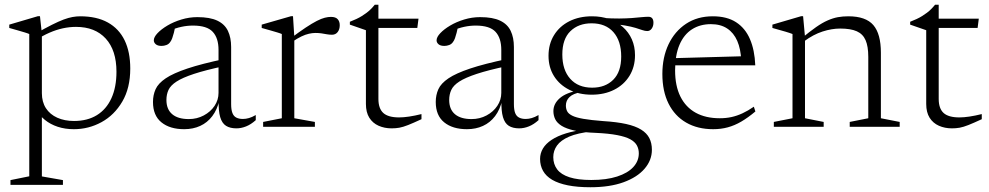

<svg xmlns="http://www.w3.org/2000/svg" viewBox="-20 -533 4156 807"><path d="M469.5 -231.5Q469.5 -321.5 424.5 -370.8Q379.5 -420 299.5 -420Q272 -420 244.2 -414Q216.5 -408 187.8 -395.5Q159 -383 128 -362.5V-390.5Q168.5 -414 197.5 -428.5Q226.5 -443 247.2 -450.8Q268 -458.5 284.8 -461.5Q301.5 -464.5 317 -464.5Q386.5 -464.5 433.2 -438.5Q480 -412.5 503.8 -363.5Q527.5 -314.5 527.5 -245Q527.5 -163 494 -106Q460.5 -49 406.5 -19.5Q352.5 10 290.5 10Q253.5 10 222.5 -0.2Q191.5 -10.5 168.8 -29Q146 -47.5 133 -71.5H156V208.5L244.5 224V244H24V224L103 208V-390Q96.5 -393 83.8 -396.8Q71 -400.5 54.2 -405.5Q37.5 -410.5 19 -415.5V-429.5L139.5 -465H148L156 -392V-141.5Q156 -104.5 173 -78.2Q190 -52 220.8 -38.2Q251.5 -24.5 291 -24.5Q347.5 -24.5 387.2 -49Q427 -73.5 448.2 -120Q469.5 -166.5 469.5 -231.5Z M925 -285.5 924 -255.5Q844 -238.5 795.5 -222.5Q747 -206.5 722 -190.2Q697 -174 688.2 -155Q679.5 -136 679.5 -113Q679.5 -73.5 703.8 -53Q728 -32.5 773.5 -32.5Q808 -32.5 836.5 -47.8Q865 -63 881.8 -88Q898.5 -113 898.5 -142.5V-323Q898.5 -373 874.2 -399.2Q850 -425.5 791 -425.5Q767 -425.5 742.5 -420.2Q718 -415 690 -403L717 -423Q714 -408 710.8 -395.2Q707.5 -382.5 704 -372.8Q700.5 -363 695.5 -356.5Q689.5 -347.5 679.5 -343.8Q669.5 -340 659 -340Q643 -340 634.8 -347Q626.5 -354 626.5 -363.5Q626.5 -377 642 -393.5Q657.5 -410 683.5 -425.5Q709.5 -441 742.5 -451Q775.5 -461 809.5 -461Q862.5 -461 893.5 -446.2Q924.5 -431.5 938 -403.2Q951.5 -375 951.5 -335.5V-95.5Q951.5 -72 956.8 -58.2Q962 -44.5 973.2 -38.8Q984.5 -33 1001 -33Q1013.5 -33 1026.5 -36.8Q1039.5 -40.5 1055 -49.5V-28Q1035 -10 1014.5 -1.8Q994 6.5 973.5 6.5Q947 6.5 930 -4.2Q913 -15 905.5 -40.8Q898 -66.5 899 -111.5L902.5 -113Q893 -72 872.2 -44.8Q851.5 -17.5 821.5 -3.8Q791.5 10 754 10Q694 10 658.5 -18.8Q623 -47.5 623 -104.5Q623 -133.5 634 -158Q645 -182.5 676.5 -203.8Q708 -225 767.8 -245Q827.5 -265 925 -285.5Z M1371 -462Q1390.5 -462 1399.2 -452.5Q1408 -443 1408 -427Q1408 -409.5 1399.2 -398.2Q1390.5 -387 1375.5 -387Q1364 -387 1353.2 -389Q1342.5 -391 1331 -392.8Q1319.5 -394.5 1306 -394.5Q1293 -394.5 1278.5 -391.2Q1264 -388 1246.8 -379.8Q1229.5 -371.5 1209 -357.5L1198.5 -369.5Q1237 -398.5 1264.5 -416.8Q1292 -435 1311.5 -445Q1331 -455 1345.2 -458.5Q1359.5 -462 1371 -462ZM1217 -378V-36L1303.5 -20.5V0H1086V-20.5L1164.5 -36V-390Q1158 -393 1145.2 -396.8Q1132.5 -400.5 1115.5 -405.5Q1098.5 -410.5 1080 -415.5V-429.5L1203.5 -465H1211.5Z M1570.5 -117Q1570.5 -77 1591 -58.2Q1611.5 -39.5 1657.5 -39.5Q1676 -39.5 1699.5 -43Q1723 -46.5 1751.5 -53.5V-32Q1717 -16 1695.5 -7.5Q1674 1 1658.5 3.8Q1643 6.5 1626 6.5Q1596 6.5 1571.2 -4.5Q1546.5 -15.5 1532.2 -38.2Q1518 -61 1518 -96V-406L1450.5 -429.5V-441.5Q1465.5 -447.5 1478 -453.2Q1490.5 -459 1501.2 -465.8Q1512 -472.5 1521.2 -479.5Q1530.5 -486.5 1539 -495Q1547.5 -503.5 1555 -513H1570.5V-438.5ZM1543 -415.5 1543.5 -454.5H1739L1734 -415.5Z M2113.5 -285.5 2112.5 -255.5Q2032.5 -238.5 1984 -222.5Q1935.5 -206.5 1910.5 -190.2Q1885.5 -174 1876.8 -155Q1868 -136 1868 -113Q1868 -73.5 1892.2 -53Q1916.5 -32.5 1962 -32.5Q1996.5 -32.5 2025 -47.8Q2053.5 -63 2070.2 -88Q2087 -113 2087 -142.5V-323Q2087 -373 2062.8 -399.2Q2038.5 -425.5 1979.5 -425.5Q1955.5 -425.5 1931 -420.2Q1906.5 -415 1878.5 -403L1905.5 -423Q1902.5 -408 1899.2 -395.2Q1896 -382.5 1892.5 -372.8Q1889 -363 1884 -356.5Q1878 -347.5 1868 -343.8Q1858 -340 1847.5 -340Q1831.5 -340 1823.2 -347Q1815 -354 1815 -363.5Q1815 -377 1830.5 -393.5Q1846 -410 1872 -425.5Q1898 -441 1931 -451Q1964 -461 1998 -461Q2051 -461 2082 -446.2Q2113 -431.5 2126.5 -403.2Q2140 -375 2140 -335.5V-95.5Q2140 -72 2145.2 -58.2Q2150.5 -44.5 2161.8 -38.8Q2173 -33 2189.5 -33Q2202 -33 2215 -36.8Q2228 -40.5 2243.5 -49.5V-28Q2223.5 -10 2203 -1.8Q2182.5 6.5 2162 6.5Q2135.5 6.5 2118.5 -4.2Q2101.5 -15 2094 -40.8Q2086.5 -66.5 2087.5 -111.5L2091 -113Q2081.5 -72 2060.8 -44.8Q2040 -17.5 2010 -3.8Q1980 10 1942.5 10Q1882.5 10 1847 -18.8Q1811.5 -47.5 1811.5 -104.5Q1811.5 -133.5 1822.5 -158Q1833.5 -182.5 1865 -203.8Q1896.5 -225 1956.2 -245Q2016 -265 2113.5 -285.5Z M2461.5 254Q2407 254 2367 246Q2327 238 2301 222.8Q2275 207.5 2262.5 185.2Q2250 163 2250 135Q2250 111.5 2262 91.2Q2274 71 2298.5 54.8Q2323 38.5 2360 27.2Q2397 16 2447 10.5L2477 6.5L2468 19.5Q2408 26 2372.5 41.2Q2337 56.5 2321.2 78.5Q2305.5 100.5 2305.5 127.5Q2305.5 157 2321.8 178.8Q2338 200.5 2373.5 212Q2409 223.5 2465 223.5Q2529 223.5 2573.8 209Q2618.5 194.5 2641.8 169.2Q2665 144 2665 111.5Q2665 93 2656.8 78Q2648.5 63 2628.8 52.2Q2609 41.5 2573.8 34.8Q2538.5 28 2485 25.5Q2430 23.5 2395 15.8Q2360 8 2340.5 -4.2Q2321 -16.5 2313.5 -32.2Q2306 -48 2306 -66Q2306 -97 2333 -120.5Q2360 -144 2416 -154L2423.5 -146Q2389 -140 2373.8 -125.2Q2358.5 -110.5 2358.5 -89.5Q2358.5 -76 2363.8 -65.5Q2369 -55 2384.8 -47Q2400.5 -39 2432 -33.5Q2463.5 -28 2516 -24Q2572.5 -20.5 2611.8 -11.8Q2651 -3 2674.8 11.8Q2698.5 26.5 2709.2 47.5Q2720 68.5 2720 96.5Q2720 140.5 2689.2 176.2Q2658.5 212 2600.8 233Q2543 254 2461.5 254ZM2467 -135Q2413.5 -135 2372.5 -155.8Q2331.5 -176.5 2308.5 -213.2Q2285.5 -250 2285.5 -298.5Q2285.5 -348 2308.8 -385.5Q2332 -423 2373.2 -443.8Q2414.5 -464.5 2468 -464.5Q2508 -464.5 2541 -452.8Q2574 -441 2598.2 -419.2Q2622.5 -397.5 2635.8 -367.5Q2649 -337.5 2649 -301Q2649 -252 2625.8 -214.2Q2602.5 -176.5 2561.5 -155.8Q2520.5 -135 2467 -135ZM2469 -164.5Q2524 -164.5 2557.5 -197.8Q2591 -231 2591 -295.5Q2591 -361 2558.2 -398Q2525.5 -435 2466.5 -435Q2411.5 -435 2377.5 -402Q2343.5 -369 2343.5 -304Q2343.5 -239 2376.8 -201.8Q2410 -164.5 2469 -164.5ZM2539 -432 2513 -457.5Q2552 -455 2582.5 -455.2Q2613 -455.5 2636 -457.2Q2659 -459 2676.2 -460.8Q2693.5 -462.5 2705.5 -462.5Q2716 -462.5 2721.2 -456.2Q2726.5 -450 2726.5 -437.5Q2726.5 -423 2719.2 -412.8Q2712 -402.5 2700.5 -402.5Q2691 -402.5 2679.8 -406.5Q2668.5 -410.5 2651.2 -415.8Q2634 -421 2607 -425.8Q2580 -430.5 2539 -432Z M2976 -464.5Q3035.5 -464.5 3074 -439.5Q3112.5 -414.5 3132.2 -368.5Q3152 -322.5 3154.5 -258.5H2811L2809.5 -288.5L3118 -297L3095.5 -279Q3093.5 -327 3078.8 -361Q3064 -395 3036.5 -413.2Q3009 -431.5 2968 -431.5Q2922.5 -431.5 2888.5 -409.8Q2854.5 -388 2836 -344.8Q2817.5 -301.5 2817.5 -237.5Q2817.5 -172 2839.8 -127.2Q2862 -82.5 2904 -59.2Q2946 -36 3005.5 -36Q3031.5 -36 3054.5 -41Q3077.5 -46 3100.8 -56.8Q3124 -67.5 3148.5 -84.5L3155 -64.5Q3124 -38.5 3095.8 -22Q3067.5 -5.5 3039 2.2Q3010.5 10 2977.5 10Q2912 10 2864 -17.8Q2816 -45.5 2790 -97.5Q2764 -149.5 2764 -222Q2764 -292 2790 -346.8Q2816 -401.5 2863.5 -433Q2911 -464.5 2976 -464.5Z M3363.5 -378V-36L3442 -20.5V0H3232.5V-20.5L3311 -36V-390Q3303 -393.5 3281.8 -399.8Q3260.5 -406 3226.5 -415.5V-429.5L3347.5 -465H3355.5ZM3551.5 -20.5 3629.5 -36V-294Q3629.5 -338 3618.2 -364Q3607 -390 3581.2 -401.5Q3555.5 -413 3511.5 -413Q3476 -413 3437.2 -400.5Q3398.5 -388 3360 -359.5L3348.5 -371.5Q3383.5 -400.5 3410 -419Q3436.5 -437.5 3458.8 -447.2Q3481 -457 3501.8 -460.8Q3522.5 -464.5 3545.5 -464.5Q3619 -464.5 3650.8 -427.5Q3682.5 -390.5 3682.5 -311.5V-36L3761.5 -20.5V0H3551.5Z M3925.5 -117Q3925.5 -77 3946 -58.2Q3966.5 -39.5 4012.5 -39.5Q4031 -39.5 4054.5 -43Q4078 -46.5 4106.5 -53.5V-32Q4072 -16 4050.5 -7.5Q4029 1 4013.5 3.8Q3998 6.5 3981 6.5Q3951 6.5 3926.2 -4.5Q3901.5 -15.5 3887.2 -38.2Q3873 -61 3873 -96V-406L3805.5 -429.5V-441.5Q3820.5 -447.5 3833 -453.2Q3845.5 -459 3856.2 -465.8Q3867 -472.5 3876.2 -479.5Q3885.5 -486.5 3894 -495Q3902.5 -503.5 3910 -513H3925.5V-438.5ZM3898 -415.5 3898.5 -454.5H4094L4089 -415.5Z"/></svg>

Font: Newsreader 14pt Light
Style: Regular
Weight: 300
Designer: Hugues Gentile
Foundry: Production Type
Version: Version 1.003